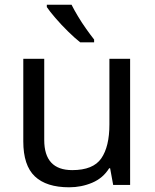

<svg xmlns="http://www.w3.org/2000/svg" viewBox="-20 -786 658 816"><path d="M533 -536V0H461L448 -71H444Q418 -29 372 -9.5Q326 10 274 10Q177 10 128 -36.5Q79 -83 79 -185V-536H168V-191Q168 -63 287 -63Q376 -63 410.5 -113Q445 -163 445 -257V-536ZM284 -766Q295 -744 311.5 -716.5Q328 -689 346.5 -663Q365 -637 380 -618V-606H321Q298 -624 269 -652.5Q240 -681 215.5 -709.5Q191 -738 179 -756V-766Z"/></svg>

Font: Noto Sans Nabataean
Style: Regular
Weight: 400
Designer: Monotype Design Team
Foundry: Monotype Imaging Inc.
Version: Version 2.001; ttfautohint (v1.8.4.7-5d5b)